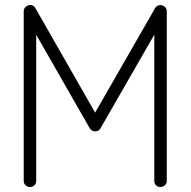

<svg xmlns="http://www.w3.org/2000/svg" viewBox="-20 -736 763 769"><path d="M100 13Q90 13 82.5 6Q75 -1 75 -11V-690Q75 -708 94 -715Q112 -720 122 -703L361 -285L601 -703Q605 -711 613.5 -714Q622 -717 629 -715Q648 -708 648 -690V-11Q648 -1 640.5 6Q633 13 622 13Q612 13 605 6Q598 -1 598 -11V-597L383 -223Q377 -210 361 -210Q347 -210 339 -223L125 -597V-11Q125 -1 118 6Q111 13 100 13Z"/></svg>

Font: Zen Kurenaido
Style: ARC
Weight: 400
Designer: Yoshimichi Ohira
Foundry: Positype
Version: Version 1.001